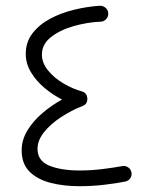

<svg xmlns="http://www.w3.org/2000/svg" viewBox="-20 -622 551 662"><path d="M353 -577.6Q354.5 -566.4 347.2 -557.4Q339.8 -548.3 328.6 -547.4Q281.2 -545.4 234.1 -532Q187 -518.6 155.8 -494.1Q124.5 -469.7 124.5 -433.6Q124.5 -404.8 145.8 -378.9Q167 -353 199 -334.2Q231 -315.4 263.2 -306.6Q278.3 -302.2 280.8 -285.6Q282.2 -276.9 278.6 -268.6Q274.9 -260.3 265.1 -256.8Q226.6 -241.7 190.7 -218.3Q154.8 -194.8 132.1 -166.5Q109.4 -138.2 109.4 -108.9Q109.4 -67.4 150.1 -50.8Q190.9 -34.2 254.4 -34.2Q294.4 -34.2 333.5 -39.1Q372.6 -43.9 401.4 -49.3Q412.6 -51.3 421.9 -44.9Q431.2 -38.6 433.1 -27.8Q435.5 -17.1 429.4 -7.8Q423.3 1.5 412.1 3.9Q380.9 10.3 339.1 15.1Q297.4 20 253.9 20Q198.2 20 153.1 8.1Q107.9 -3.9 81.3 -30.8Q54.7 -57.6 54.7 -103.5Q54.7 -139.2 74 -171.4Q93.3 -203.6 125 -231Q156.7 -258.3 193.8 -278.8Q161.1 -295.4 132.6 -319.6Q104 -343.8 86.4 -373.5Q68.8 -403.3 68.8 -436Q68.8 -476.6 91.6 -506.6Q114.3 -536.6 151.9 -556.9Q189.5 -577.1 234.1 -588.1Q278.8 -599.1 322.8 -602.1Q334 -603 343 -595.9Q352.1 -588.9 353 -577.6Z"/></svg>

Font: Mikhak Light
Style: Regular
Weight: 300
Designer: Amin Abedi
Version: Version 3.3